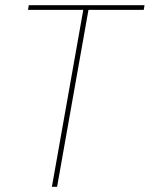

<svg xmlns="http://www.w3.org/2000/svg" viewBox="-20 -720 577 740"><path d="M180 0 301 -682H88L91 -700H537L534 -682H321L200 0Z"/></svg>

Font: DM Sans 36pt Thin
Style: Italic
Weight: 250
Italic angle: -10°
Designer: Colophon Foundry, Jonny Pinhorn
Foundry: Colophon Foundry
Version: Version 4.004;gftools[0.9.30]